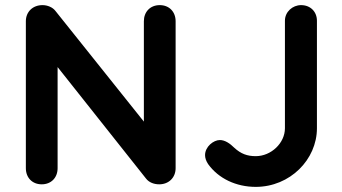

<svg xmlns="http://www.w3.org/2000/svg" viewBox="-20 -720 1334 750"><path d="M205 -63V-458L550 -23C562 -7 582 0 602 0C639 0 666 -26 666 -63V-637C666 -674 641 -700 604 -700C567 -700 542 -674 542 -637V-245L196 -678C185 -692 165 -700 146 -700C108 -700 81 -674 81 -637V-63C81 -26 106 0 143 0C180 0 205 -26 205 -63ZM1218 -219V-639C1218 -674 1193 -700 1156 -700C1123 -700 1093 -674 1093 -639V-219C1093 -161 1039 -110 979 -110C946 -110 921 -119 895 -143C879 -159 859 -173 839 -173C814 -173 781 -147 781 -114C781 -103 785 -91 793 -79C834 -22 903 10 979 10C1113 10 1218 -97 1218 -219Z"/></svg>

Font: Hotpoint
Style: Bold
Weight: 700
Designer: Andrew Paglinawan, Luciano Perondi, Riccardo Olocco
Foundry: CAST Cooperativa Anonima Servizi Tipografici
Version: Version 1.000;PS 2.1;hotconv 16.6.51;makeotf.lib2.5.65220